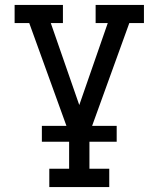

<svg xmlns="http://www.w3.org/2000/svg" viewBox="-20 -540 640 775"><path d="M421 215H179V141H259V-2L98 -447H39V-520H234V-447H185L300 -116L415 -447H366V-520H561V-447H502L341 -2V141H421ZM451 32H149V-32H451Z"/></svg>

Font: Iosevka Etoile
Style: Regular
Weight: 400
Designer: Belleve Invis
Foundry: Belleve Invis
Version: Version 33.2.4